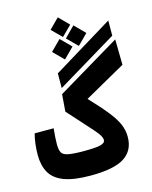

<svg xmlns="http://www.w3.org/2000/svg" viewBox="-133 -996 863 1088"><g transform="rotate(-15 299.0 -452.5)"><path d="M262.2 4.9Q164.6 4.9 107.4 -16.6Q50.3 -38.1 25.9 -80.6Q1.5 -123 1.5 -185.5Q1.5 -217.3 5.4 -250Q9.3 -282.7 16.6 -308.6H127.9Q125 -283.2 123.5 -256.8Q122.1 -230.5 122.1 -215.3Q122.1 -184.6 130.4 -168Q138.7 -151.4 168.5 -145.3Q198.2 -139.2 262.2 -139.2Q330.6 -139.2 358.2 -146.2Q385.7 -153.3 385.7 -170.9Q385.7 -183.1 377.4 -197.3Q369.1 -211.4 350.1 -233.4Q331.1 -255.4 298.3 -291.3Q265.6 -327.1 216.3 -382.3L224.1 -482.9L595.2 -704.6L597.7 -555.2L356.4 -419.4Q420.9 -351.6 456.5 -306.2Q492.2 -260.7 506.6 -225.8Q521 -190.9 521 -153.3Q521 -73.7 460.4 -34.4Q399.9 4.9 262.2 4.9ZM231 -516.6 231.4 -603 585 -818.4 584.5 -729.5ZM291 -668.5 231 -728.5 291 -788.6 351.1 -728.5ZM386.7 -722.2 326.7 -782.2 386.7 -842.8 446.8 -782.2ZM313 -794.4 255.4 -851.6 313 -909.7 370.6 -851.6Z"/></g></svg>

Font: Cascadia Code PL
Style: Bold
Weight: 700
Monospace: yes
Designer: Aaron Bell
Foundry: Saja Typeworks
Version: Version 2404.023; ttfautohint (v1.8.4)